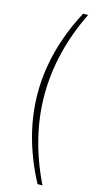

<svg xmlns="http://www.w3.org/2000/svg" viewBox="-132 -788 483 936"><g transform="rotate(15 109.5 -320.0)"><path d="M164 110Q50 -106 50 -320Q50 -536 164 -750H189Q84 -536 84 -320Q84 -106 189 110Z"/></g></svg>

Font: Geist Thin
Style: Regular
Weight: 400
Designer: Basement.studio, Andrés Briganti, Mateo Zaragoza
Foundry: Basement.studio, Vercel, Andrés Briganti, Guido Ferreyra, Mateo Zaragoza
Version: Version 1.401